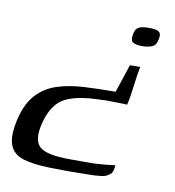

<svg xmlns="http://www.w3.org/2000/svg" viewBox="-61 -426 519 570"><g transform="rotate(10 198.5 -141.5)"><path d="M307 -253H338Q336 -243 333.5 -227.5Q331 -212 329 -195Q327 -178 324.5 -162.5Q322 -147 319 -136Q310 -137 296 -137Q282 -137 267.5 -137.5Q253 -138 242 -137Q169 -136 132 -116.5Q95 -97 80 -38Q67 13 87.5 33Q108 53 180 53H244Q255 53 267.5 52Q280 51 290.5 50Q301 49 308 48Q315 47 316 47Q316 50 315 57Q314 64 311 69.5Q308 75 303 77Q296 84 278.5 86Q261 88 242 88Q228 88 206.5 88.5Q185 89 163 88.5Q141 88 126 88Q76 87 45 77.5Q14 68 4 41Q-6 14 6 -38Q18 -87 43 -113.5Q68 -140 103.5 -151.5Q139 -163 183.5 -165.5Q228 -168 279 -168ZM378 -344Q375 -325 362 -320Q349 -315 332 -315Q316 -315 306 -320Q296 -325 300 -344Q302 -358 308.5 -363.5Q315 -369 324.5 -370.5Q334 -372 344 -372Q355 -372 363.5 -370.5Q372 -369 376.5 -363.5Q381 -358 378 -344Z"/></g></svg>

Font: Genos
Style: Italic
Weight: 400
Italic angle: -8°
Version: Version 1.010